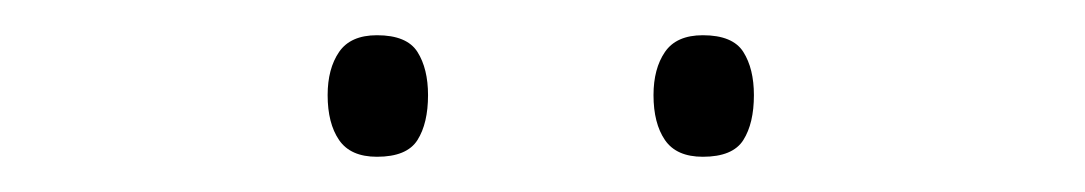

<svg xmlns="http://www.w3.org/2000/svg" viewBox="-20 -733 616 109"><path d="M166 -679Q166 -694 172.5 -703.5Q179 -713 194 -713Q211 -713 217 -703.5Q223 -694 223 -679Q223 -663 217 -653.5Q211 -644 194 -644Q179 -644 172.5 -653.5Q166 -663 166 -679ZM351 -679Q351 -694 357.5 -703.5Q364 -713 379 -713Q396 -713 402 -703.5Q408 -694 408 -679Q408 -663 402 -653.5Q396 -644 379 -644Q364 -644 357.5 -653.5Q351 -663 351 -679Z"/></svg>

Font: Noto Sans Devanagari ExtraLight
Style: Regular
Weight: 200
Designer: Jelle Bosma - Monotype Design Team
Foundry: Monotype Imaging Inc.
Version: Version 2.004; ttfautohint (v1.8.4.7-5d5b)